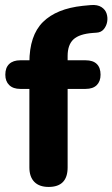

<svg xmlns="http://www.w3.org/2000/svg" viewBox="-20 -729 444 758"><path d="M172 9Q135 9 115.5 -11Q96 -31 96 -68V-378H60Q32 -378 16.5 -393Q1 -408 1 -434Q1 -462 16.5 -476.5Q32 -491 60 -491H140L96 -451V-482Q96 -589 149.5 -642Q203 -695 307 -706L339 -709Q365 -711 380.5 -701Q396 -691 401 -675Q406 -659 403 -642.5Q400 -626 389.5 -613.5Q379 -601 361 -600L347 -599Q293 -595 270 -573.5Q247 -552 247 -508V-474L228 -491H318Q347 -491 362 -476.5Q377 -462 377 -434Q377 -408 362 -393Q347 -378 318 -378H247V-68Q247 9 172 9Z"/></svg>

Font: Nunito ExtraLight ExtraBold
Style: Regular
Weight: 800
Version: Version 3.602